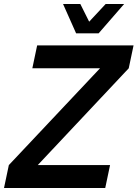

<svg xmlns="http://www.w3.org/2000/svg" viewBox="-28 -936 685 956"><path d="M-8 0 16 -114 470 -596H133L157 -710H637L613 -596L160 -114H520L496 0ZM590 -916 463 -770H351L286 -916H372L416 -828L498 -916Z"/></svg>

Font: Geist Mono SemiBold
Style: Italic
Weight: 600
Italic angle: -12°
Monospace: yes
Designer: Basement.studio, Andrés Briganti, Mateo Zaragoza
Foundry: Basement.studio, Vercel, Andrés Briganti, Guido Ferreyra, Mateo Zaragoza
Version: Version 1.500; ttfautohint (v1.8.4.7-5d5b)